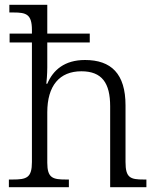

<svg xmlns="http://www.w3.org/2000/svg" viewBox="-20 -780 657 800"><path d="M17 0H267V-32H255C200 -32 177 -38 177 -102V-312C177 -423 228 -483 319 -483C405 -483 439 -434 439 -337V0H590V-32H579C523 -32 503 -39 503 -105V-341C503 -473 443 -530 334 -530C249 -530 201 -488 177 -431H173C174 -437 177 -472 177 -499V-603H354V-640H177V-760H19V-728H36C89 -728 113 -721 113 -655V-640H20V-603H113V-105C113 -39 91 -32 32 -32H17Z"/></svg>

Font: Noto Serif Light
Style: Regular
Weight: 300
Designer: Monotype Design Team
Foundry: Monotype Imaging Inc.
Version: Version 2.013